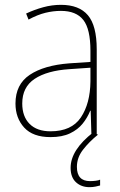

<svg xmlns="http://www.w3.org/2000/svg" viewBox="-20 -557 498 794"><path d="M232 -537Q307 -537 343.5 -494Q380 -451 380 -353V0H358L355 -99H353Q342 -71 322 -46Q302 -21 269.5 -5.5Q237 10 189 10Q116 10 80 -29.5Q44 -69 44 -129Q44 -208 103 -247.5Q162 -287 266 -295L354 -301V-347Q354 -437 324.5 -474.5Q295 -512 232 -512Q200 -512 167.5 -504Q135 -496 98 -476L88 -501Q122 -517 158.5 -527Q195 -537 232 -537ZM267 -271Q175 -265 123.5 -231Q72 -197 72 -129Q72 -75 102.5 -44.5Q133 -14 189 -14Q276 -14 314.5 -71.5Q353 -129 354 -220V-277ZM298 133Q298 192 352 192Q364 192 376 190.5Q388 189 394 186V210Q387 212 375.5 214.5Q364 217 350 217Q316 217 294 196.5Q272 176 272 137Q272 63 366 -10L385 0Q348 30 323 62.5Q298 95 298 133Z"/></svg>

Font: Noto Sans SemiCondensed Thin
Style: Regular
Weight: 100
Width: 4
Designer: Monotype Design Team
Foundry: Monotype Imaging Inc.
Version: Version 2.013; ttfautohint (v1.8.4.7-5d5b)